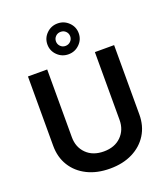

<svg xmlns="http://www.w3.org/2000/svg" viewBox="-173 -1104 1081 1236"><g transform="rotate(-20 367.0 -486.0)"><path d="M366.8 11Q278.1 11 211.6 -22.2Q145.2 -55.4 108.5 -114.7Q71.7 -174 71.7 -252.1V-727.3H203.5V-263.1Q203.5 -194.6 247.7 -150.6Q291.9 -106.5 366.8 -106.5Q441.8 -106.5 486 -150.6Q530.2 -194.6 530.2 -263.1V-727.3H661.9V-252.1Q661.9 -174 625 -114.7Q588.1 -55.4 521.8 -22.2Q455.6 11 366.8 11ZM366.8 -772Q322.4 -772 291 -802.9Q259.6 -833.8 259.6 -877.5Q259.6 -921.2 291 -952.1Q322.4 -983 366.8 -983Q411.2 -983 442.6 -952.1Q474.1 -921.2 474.1 -877.5Q474.1 -833.8 442.6 -802.9Q411.2 -772 366.8 -772ZM366.8 -829.2Q387.8 -829.5 401.8 -843.6Q415.8 -857.6 415.8 -877.5Q415.8 -897.4 402 -911.4Q388.1 -925.4 367.9 -925.4H366.8Q346.2 -925.4 332.2 -911.4Q318.2 -897.4 318.2 -877.5Q318.2 -857.6 332.2 -843.4Q346.2 -829.2 366.8 -829.2Z"/></g></svg>

Font: Linik Sans SemiBold
Style: Regular
Weight: 600
Designer: Rasmus Andersson (font), Cristiano Sobral (main changes)
Foundry: rsms
Version: Version 3.018;June 1, 2022;FontCreator 14.0.0.2814 64-bit; t